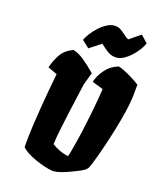

<svg xmlns="http://www.w3.org/2000/svg" viewBox="-178 -1103 1003 1218"><g transform="rotate(20 323.0 -493.5)"><path d="M330.1 10.3Q303.7 8.8 271.5 1.2Q239.3 -6.3 207 -17.8Q174.8 -29.3 148.9 -43.2Q123 -57.1 109.4 -71.8V-95.2Q109.4 -148.4 112.5 -212.4Q115.7 -276.4 120.6 -339.8Q125.5 -403.3 130.4 -456.5Q135.3 -509.8 138.7 -542.2Q142.1 -574.7 142.1 -575.7L79.1 -598.6Q88.9 -643.6 112.5 -687.3Q136.2 -731 189 -756.3Q222.2 -752 264.4 -723.6Q306.6 -695.3 349.6 -657.2V-656.7L326.2 -573.2L300.3 -383.8Q291 -315.9 284.2 -254.6Q277.3 -193.4 275.9 -151.9Q298.3 -137.2 326.7 -126.5Q355 -115.7 388.2 -111.3Q392.6 -127.9 398.2 -159.7Q403.8 -191.4 409.4 -226.6Q415 -261.7 418.5 -287.6Q422.4 -316.9 427.2 -357.9Q432.1 -398.9 436.8 -442.6Q441.4 -486.3 444.6 -524.7Q447.8 -563 448.7 -586.4L374 -608.9Q383.8 -652.3 414.6 -694.6Q445.3 -736.8 496.1 -756.3Q512.2 -753.9 537.8 -743.7Q563.5 -733.4 592.3 -718.8Q621.1 -704.1 646.5 -688Q646.5 -656.2 646.2 -640.6Q646 -625 646 -613.8Q646 -610.8 645.5 -603.5Q644 -562 635.5 -504.6Q627 -447.3 614 -384.3Q601.1 -321.3 586.9 -262.5Q572.8 -203.6 560.1 -158.7Q547.4 -113.8 539.1 -92.8Q533.7 -78.6 516.8 -66.9Q500 -55.2 480.2 -45.7Q460.4 -36.1 444.8 -28.3Q410.6 -11.7 383.5 -2Q356.4 7.8 330.1 10.3ZM274.9 -798.3 225.1 -837.4Q231.4 -856.9 247.6 -882.8Q263.7 -908.7 286.6 -933.3Q309.6 -958 335.7 -974.4Q361.8 -990.7 388.2 -990.7Q409.7 -990.7 427 -980.7Q444.3 -970.7 460.2 -958.3Q476.1 -945.8 493.2 -938L564.5 -996.6L612.3 -954.1Q606 -934.1 590.3 -908.4Q574.7 -882.8 552.7 -858.9Q530.8 -835 505.4 -819.3Q480 -803.7 454.1 -803.7Q424.8 -803.7 397.9 -821Q371.1 -838.4 349.1 -856.4Z"/></g></svg>

Font: Fruktur
Style: Italic
Weight: 400
Italic angle: -8°
Designer: Viktoriya Grabowska, Eben Sorkin
Foundry: Viktoriya Grabowska
Version: Version 1.008; ttfautohint (v1.8.4.7-5d5b)